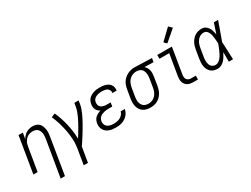

<svg xmlns="http://www.w3.org/2000/svg" viewBox="-71 -1474 3141 2401"><g transform="rotate(-30 1500.0 -273.5)"><path d="M280 215 368 -311Q371 -331 372 -350Q373 -369 370 -387Q367 -405 359.5 -422Q352 -439 339 -450.5Q326 -462 308 -467.5Q290 -473 270 -473Q253 -473 235.5 -469Q218 -465 201.5 -456Q185 -447 172 -433Q159 -419 149.5 -403Q140 -387 135 -370Q130 -353 127 -335L71 0H10L96 -520H158L143 -433Q155 -455 172 -473.5Q189 -492 210.5 -504.5Q232 -517 255.5 -522.5Q279 -528 302 -528Q328 -528 352 -520Q376 -512 393 -495Q410 -478 419 -454.5Q428 -431 431.5 -406Q435 -381 433.5 -355Q432 -329 427 -302L342 215Z M613 215 650 -9Q661 -75 657 -140Q653 -205 641 -267Q629 -329 611 -389Q593 -449 567 -505L622 -528Q644 -480 661 -429Q678 -378 690 -325.5Q702 -273 709.5 -218.5Q717 -164 718 -109Q736 -137 753.5 -166Q771 -195 788 -224.5Q805 -254 821 -283.5Q837 -313 851 -343.5Q865 -374 876.5 -405Q888 -436 893 -468L902 -520H963L955 -468Q950 -437 938.5 -406Q927 -375 913.5 -345Q900 -315 884.5 -285.5Q869 -256 852.5 -227Q836 -198 818.5 -169.5Q801 -141 783.5 -112.5Q766 -84 747.5 -56Q729 -28 710 0L674 215Z M1199 8Q1175 8 1150.5 5Q1126 2 1104 -6.5Q1082 -15 1063.5 -29.5Q1045 -44 1033.5 -64.5Q1022 -85 1019 -109Q1016 -133 1020 -158Q1024 -179 1033.5 -199Q1043 -219 1060 -233.5Q1077 -248 1097 -258Q1117 -268 1137 -273Q1120 -282 1106 -295Q1092 -308 1084 -325Q1076 -342 1074.5 -362Q1073 -382 1077 -402Q1080 -422 1089 -442Q1098 -462 1113.5 -477Q1129 -492 1148.5 -502Q1168 -512 1188 -518Q1208 -524 1228.5 -526Q1249 -528 1269 -528Q1291 -528 1312 -526Q1333 -524 1353 -517.5Q1373 -511 1390.5 -500.5Q1408 -490 1419.5 -473.5Q1431 -457 1435.5 -436.5Q1440 -416 1437 -394Q1436 -393 1436 -391Q1436 -389 1435 -388H1375Q1375 -389 1375 -390Q1375 -391 1376 -391Q1379 -412 1370 -429.5Q1361 -447 1345 -456.5Q1329 -466 1309 -469.5Q1289 -473 1269 -473Q1255 -473 1241.5 -471.5Q1228 -470 1214.5 -466.5Q1201 -463 1187.5 -457Q1174 -451 1163 -441.5Q1152 -432 1145.5 -419Q1139 -406 1137 -393Q1133 -371 1139.5 -351Q1146 -331 1162.5 -319Q1179 -307 1200 -302.5Q1221 -298 1243 -298H1298L1289 -243H1234Q1218 -243 1202.5 -241.5Q1187 -240 1171 -236Q1155 -232 1139.5 -225.5Q1124 -219 1111 -208Q1098 -197 1090.5 -182Q1083 -167 1080 -151Q1076 -127 1084 -105Q1092 -83 1110.5 -70Q1129 -57 1152 -52Q1175 -47 1199 -47Q1222 -47 1245.5 -51Q1269 -55 1290.5 -65.5Q1312 -76 1328.5 -95.5Q1345 -115 1350 -138H1410Q1406 -116 1395.5 -94.5Q1385 -73 1369 -55.5Q1353 -38 1332 -25Q1311 -12 1289 -4.5Q1267 3 1244.5 5.5Q1222 8 1199 8Z M1701 8Q1673 8 1645.5 2Q1618 -4 1596 -19Q1574 -34 1559.5 -56.5Q1545 -79 1538.5 -105.5Q1532 -132 1532.5 -160.5Q1533 -189 1538 -218L1558 -338Q1562 -362 1570 -386.5Q1578 -411 1592 -433Q1606 -455 1626 -473Q1646 -491 1669.5 -503Q1693 -515 1717.5 -521.5Q1742 -528 1767 -528Q1770 -528 1774 -528Q1778 -528 1781 -528L2023 -520L2014 -465L1884 -469Q1901 -455 1912 -436Q1923 -417 1928 -395Q1933 -373 1932 -349.5Q1931 -326 1927 -302L1908 -182Q1903 -158 1895.5 -133.5Q1888 -109 1874.5 -86.5Q1861 -64 1841.5 -45Q1822 -26 1799 -14Q1776 -2 1751 3Q1726 8 1701 8ZM1702 -47Q1720 -47 1738 -51.5Q1756 -56 1772.5 -65.5Q1789 -75 1802.5 -90Q1816 -105 1825 -121.5Q1834 -138 1839.5 -156Q1845 -174 1848 -191L1868 -311Q1871 -330 1872 -348Q1873 -366 1870.5 -383.5Q1868 -401 1861.5 -417Q1855 -433 1843.5 -445.5Q1832 -458 1816 -464.5Q1800 -471 1782 -472L1772 -473Q1770 -473 1767.5 -473Q1765 -473 1763 -473Q1745 -473 1727 -467.5Q1709 -462 1693 -452.5Q1677 -443 1663.5 -428.5Q1650 -414 1641 -397.5Q1632 -381 1626.5 -363.5Q1621 -346 1618 -329L1598 -209Q1595 -189 1594 -169.5Q1593 -150 1596.5 -131.5Q1600 -113 1608.5 -96.5Q1617 -80 1631 -68.5Q1645 -57 1663.5 -52Q1682 -47 1702 -47Z M2322 0Q2301 0 2280.5 -3.5Q2260 -7 2242 -16.5Q2224 -26 2211.5 -41.5Q2199 -57 2192.5 -76Q2186 -95 2186 -116.5Q2186 -138 2189 -159L2240 -465H2099V-520H2310L2249 -150Q2246 -132 2248 -113.5Q2250 -95 2260 -81Q2270 -67 2287 -61Q2304 -55 2322 -55H2387V0ZM2281 -582 2244 -618 2394 -762 2439 -718Z M2672 8Q2645 8 2619.5 1Q2594 -6 2575 -22.5Q2556 -39 2544 -62Q2532 -85 2527.5 -110.5Q2523 -136 2524.5 -163Q2526 -190 2530 -218L2550 -338Q2554 -361 2561 -384.5Q2568 -408 2580 -430Q2592 -452 2609.5 -471.5Q2627 -491 2648.5 -504Q2670 -517 2694.5 -522.5Q2719 -528 2742 -528Q2771 -528 2795 -513.5Q2819 -499 2833 -476.5Q2847 -454 2855 -427.5Q2863 -401 2868 -374Q2880 -411 2892 -447.5Q2904 -484 2916 -520H2977Q2953 -453 2930 -386.5Q2907 -320 2882 -254Q2886 -191 2888 -127Q2890 -63 2893 0H2832Q2832 -34 2832 -68.5Q2832 -103 2832 -138Q2819 -113 2804.5 -88Q2790 -63 2770.5 -41.5Q2751 -20 2725 -6Q2699 8 2672 8ZM2672 -47Q2695 -47 2715.5 -61.5Q2736 -76 2750.5 -95Q2765 -114 2776 -135Q2787 -156 2796.5 -177Q2806 -198 2814.5 -220Q2823 -242 2831 -263Q2830 -285 2828.5 -306Q2827 -327 2824.5 -348Q2822 -369 2817.5 -389Q2813 -409 2804.5 -427.5Q2796 -446 2780 -459.5Q2764 -473 2742 -473Q2725 -473 2707.5 -468Q2690 -463 2675.5 -452Q2661 -441 2649.5 -426.5Q2638 -412 2630 -396Q2622 -380 2617.5 -363Q2613 -346 2610 -329L2590 -209Q2587 -190 2585.5 -172Q2584 -154 2586 -136.5Q2588 -119 2593.5 -102.5Q2599 -86 2610 -73Q2621 -60 2637.5 -53.5Q2654 -47 2672 -47Z"/></g></svg>

Font: Iosevka SS04 Light Oblique
Style: Regular
Weight: 300
Italic angle: -9°
Monospace: yes
Designer: Belleve Invis
Foundry: Belleve Invis
Version: Version 19.0.0; ttfautohint (v1.8.4)